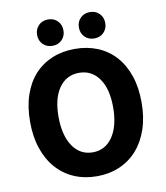

<svg xmlns="http://www.w3.org/2000/svg" viewBox="-92 -916 868 1004"><g transform="rotate(-10 342.0 -414.0)"><path d="M342 12Q276 12 221.5 -11.5Q167 -35 128 -79Q89 -123 67.5 -186Q46 -249 46 -329Q46 -409 67.5 -471.5Q89 -534 128 -576.5Q167 -619 221.5 -641.5Q276 -664 342 -664Q408 -664 462.5 -641.5Q517 -619 556 -576Q595 -533 616.5 -470.5Q638 -408 638 -329Q638 -249 616.5 -186Q595 -123 556 -79Q517 -35 462.5 -11.5Q408 12 342 12ZM342 -115Q409 -115 448 -172.5Q487 -230 487 -329Q487 -427 448 -482Q409 -537 342 -537Q275 -537 236 -482Q197 -427 197 -329Q197 -230 236 -172.5Q275 -115 342 -115ZM231 -700Q200 -700 180.5 -720Q161 -740 161 -770Q161 -800 180.5 -820Q200 -840 231 -840Q262 -840 281.5 -820Q301 -800 301 -770Q301 -740 281.5 -720Q262 -700 231 -700ZM453 -700Q422 -700 402.5 -720Q383 -740 383 -770Q383 -800 402.5 -820Q422 -840 453 -840Q484 -840 503.5 -820Q523 -800 523 -770Q523 -740 503.5 -720Q484 -700 453 -700Z"/></g></svg>

Font: hySource Sans Pro
Style: Bold
Weight: 700
Designer: Paul D. Hunt
Foundry: Adobe Systems Incorporated
Version: Version 2.021;PS 2.000;hotconv 1.0.86;makeotf.lib2.5.63406